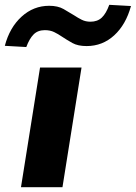

<svg xmlns="http://www.w3.org/2000/svg" viewBox="-43 -776 563 796"><path d="M44 0 123 -496H295L216 0ZM66 -581 -23 -586Q-3 -662 46.5 -707Q96 -752 161 -752Q197 -752 220.5 -738.5Q244 -725 265 -712Q280 -702 296 -694Q312 -686 332 -686Q361 -686 379 -703Q397 -720 410 -756L500 -751Q479 -674 430.5 -629.5Q382 -585 316 -585Q280 -585 257.5 -597.5Q235 -610 214 -624Q198 -635 181.5 -643Q165 -651 143 -651Q114 -651 96.5 -633.5Q79 -616 66 -581Z"/></svg>

Font: Nunito Sans 10pt Expanded ExtraBold
Style: Italic
Weight: 800
Width: 7
Italic angle: -9°
Designer: Vernon Adams
Foundry: Vernon Adams
Version: Version 3.101;gftools[0.9.27]